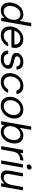

<svg xmlns="http://www.w3.org/2000/svg" viewBox="2007 -2820 823 4877"><g transform="rotate(90 2418.5 -381.5)"><path d="M44 -206Q44 -299 82.5 -381.5Q121 -464 190 -513.5Q259 -563 347 -563Q400 -563 435.5 -545.5Q471 -528 501 -483Q504 -478 508 -478Q513 -478 514 -485L561 -754Q563 -763 572 -763H637Q642 -763 644.5 -760Q647 -757 646 -752L515 -9Q514 0 504 0H439Q434 0 431.5 -3Q429 -6 430 -11L439 -65V-68Q439 -72 435 -72Q429 -72 424 -67Q380 -25 339 -7.5Q298 10 245 10Q151 10 97.5 -48.5Q44 -107 44 -206ZM485 -326Q485 -399 446 -443.5Q407 -488 341 -488Q280 -488 232 -449.5Q184 -411 157 -350Q130 -289 130 -223Q130 -152 166 -108.5Q202 -65 267 -65Q327 -65 377.5 -102Q428 -139 456.5 -199.5Q485 -260 485 -326Z M651 -215Q651 -306 694 -386Q737 -466 811 -514.5Q885 -563 974 -563Q1037 -563 1087.5 -538Q1138 -513 1168 -465Q1198 -417 1198 -349Q1197 -327 1189 -269Q1188 -260 1178 -260H747Q739 -260 737.5 -255.5Q736 -251 736 -244.5Q736 -238 736 -235Q736 -188 754.5 -149.5Q773 -111 807.5 -88Q842 -65 887 -65Q945 -65 992 -94.5Q1039 -124 1068 -171Q1072 -178 1080 -178H1149Q1155 -178 1157.5 -175Q1160 -172 1158 -168Q1114 -88 1041 -39Q968 10 874 10Q806 10 755.5 -18.5Q705 -47 678 -98Q651 -149 651 -215ZM1099 -335Q1110 -335 1110 -345V-358Q1110 -417 1068 -452.5Q1026 -488 962 -488Q907 -488 861 -462.5Q815 -437 784 -389Q774 -374 762 -347L761 -343Q761 -335 770 -335Z M1263 -168Q1263 -178 1273 -178H1342Q1352 -178 1353 -168Q1358 -120 1392.5 -92.5Q1427 -65 1495 -65Q1557 -65 1597.5 -91Q1638 -117 1638 -164Q1638 -202 1602.5 -220Q1567 -238 1499 -251Q1443 -262 1407.5 -274Q1372 -286 1347.5 -311Q1323 -336 1323 -378Q1323 -433 1354.5 -475Q1386 -517 1439 -540Q1492 -563 1555 -563Q1642 -563 1692.5 -519Q1743 -475 1747 -397Q1747 -387 1737 -387H1678Q1668 -387 1667 -397Q1661 -443 1628 -465.5Q1595 -488 1541 -488Q1482 -488 1446.5 -464Q1411 -440 1411 -399Q1411 -366 1443.5 -351.5Q1476 -337 1541 -324Q1598 -314 1636 -301Q1674 -288 1700 -261.5Q1726 -235 1726 -190Q1726 -129 1693.5 -83.5Q1661 -38 1605 -14Q1549 10 1480 10Q1379 10 1323 -37Q1267 -84 1263 -168Z M1837 -217Q1837 -309 1880 -388.5Q1923 -468 1997.5 -515.5Q2072 -563 2161 -563Q2250 -563 2305.5 -518Q2361 -473 2369 -397V-395Q2369 -387 2360 -387H2288Q2280 -387 2277 -396Q2267 -439 2232.5 -463.5Q2198 -488 2147 -488Q2085 -488 2033.5 -451.5Q1982 -415 1952.5 -356Q1923 -297 1923 -231Q1923 -156 1964 -110.5Q2005 -65 2073 -65Q2128 -65 2174 -94Q2220 -123 2244 -171Q2247 -178 2255 -178H2325Q2330 -178 2332.5 -174.5Q2335 -171 2333 -166Q2298 -84 2224 -37Q2150 10 2059 10Q1991 10 1941 -18.5Q1891 -47 1864 -98.5Q1837 -150 1837 -217Z M2439 -218Q2439 -310 2482.5 -389Q2526 -468 2601 -515.5Q2676 -563 2765 -563Q2833 -563 2884.5 -534.5Q2936 -506 2963.5 -455Q2991 -404 2991 -338Q2991 -247 2947.5 -166.5Q2904 -86 2828.5 -38Q2753 10 2663 10Q2595 10 2544.5 -18.5Q2494 -47 2466.5 -98.5Q2439 -150 2439 -218ZM2904 -323Q2904 -396 2862 -442Q2820 -488 2751 -488Q2689 -488 2637 -452Q2585 -416 2555 -357Q2525 -298 2525 -232Q2525 -157 2567 -111Q2609 -65 2677 -65Q2739 -65 2791 -101.5Q2843 -138 2873.5 -198Q2904 -258 2904 -323Z M3168 -71Q3165 -76 3161 -76Q3157 -76 3155 -68L3145 -9Q3144 0 3134 0H3069Q3064 0 3061.5 -3Q3059 -6 3060 -11L3191 -754Q3193 -763 3202 -763H3267Q3272 -763 3274.5 -760Q3277 -757 3276 -752L3230 -488V-485Q3230 -480 3233 -479Q3236 -478 3241 -482Q3287 -527 3329 -545Q3371 -563 3424 -563Q3518 -563 3571.5 -504Q3625 -445 3625 -346Q3625 -253 3586.5 -171Q3548 -89 3479 -39.5Q3410 10 3322 10Q3269 10 3233.5 -8Q3198 -26 3168 -71ZM3539 -329Q3539 -401 3503 -444.5Q3467 -488 3402 -488Q3340 -488 3290 -450Q3240 -412 3212 -351.5Q3184 -291 3184 -226Q3184 -154 3223.5 -109.5Q3263 -65 3328 -65Q3389 -65 3437 -103Q3485 -141 3512 -202.5Q3539 -264 3539 -329Z M3702 0Q3697 0 3694.5 -3Q3692 -6 3693 -11L3787 -544Q3789 -553 3798 -553H3863Q3868 -553 3870.5 -550Q3873 -547 3872 -542L3864 -497V-493Q3864 -488 3867.5 -487.5Q3871 -487 3875 -491Q3917 -529 3960.5 -546Q4004 -563 4057 -563Q4059 -563 4059.5 -559.5Q4060 -556 4059 -552L4048 -487Q4047 -478 4037 -478H4017Q3950 -478 3902 -438Q3845 -390 3828 -291L3778 -9Q3777 0 3767 0Z M4141 -9Q4140 0 4130 0H4065Q4060 0 4057.5 -3Q4055 -6 4056 -11L4150 -544Q4152 -553 4161 -553H4226Q4231 -553 4233.5 -550Q4236 -547 4235 -542ZM4157 -699Q4157 -728 4180.5 -750.5Q4204 -773 4234 -773Q4258 -773 4273.5 -758Q4289 -743 4289 -721Q4289 -692 4265.5 -670Q4242 -648 4212 -648Q4188 -648 4172.5 -662.5Q4157 -677 4157 -699Z M4319 -77Q4310 -103 4310 -139Q4310 -170 4318 -220L4375 -544Q4377 -553 4386 -553H4451Q4456 -553 4458.5 -550Q4461 -547 4460 -542L4403 -220Q4397 -186 4397 -160Q4397 -119 4413 -96Q4435 -65 4493 -65Q4555 -65 4601 -106Q4633 -135 4653 -183.5Q4673 -232 4688 -317L4728 -544Q4730 -553 4739 -553H4804Q4809 -553 4811.5 -550Q4814 -547 4813 -542L4719 -9Q4718 0 4708 0H4643Q4638 0 4635.5 -3Q4633 -6 4634 -11L4643 -65V-67Q4643 -72 4639 -72Q4635 -72 4626 -65Q4584 -25 4546.5 -7.5Q4509 10 4466 10Q4349 10 4319 -77Z"/></g></svg>

Font: Open Sauce Two
Style: Italic
Weight: 400
Italic angle: -10°
Designer: Alfredo Marco Pradil
Foundry: Creative Sauce Fz LLC
Version: Version 1.477